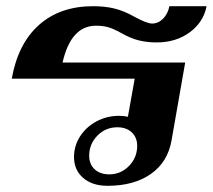

<svg xmlns="http://www.w3.org/2000/svg" viewBox="-20 -590 687 620"><path d="M219 -83Q219 -119 238.5 -149.5Q258 -180 291.5 -198Q325 -216 365 -216Q379 -216 393 -213L415 -336H18Q38 -449 106 -509.5Q174 -570 281 -570Q319 -570 349.5 -562.5Q380 -555 412 -537Q454 -514 471 -514Q491 -514 506.5 -529.5Q522 -545 527 -570H647Q637 -518 592.5 -485.5Q548 -453 486 -453Q455 -453 428.5 -459.5Q402 -466 372 -483Q345 -498 328 -502.5Q311 -507 290 -507Q209 -507 182 -388H578L534 -137Q522 -67 467.5 -28.5Q413 10 327 10Q278 10 248.5 -15.5Q219 -41 219 -83ZM423 -119Q423 -146 405.5 -162.5Q388 -179 359 -179Q321 -179 294.5 -152Q268 -125 268 -87Q268 -60 285.5 -43.5Q303 -27 333 -27Q370 -27 396.5 -54Q423 -81 423 -119Z"/></svg>

Font: Fahkwang
Style: Bold Italic
Weight: 700
Italic angle: -10°
Designer: Suppakit Chalermlarp | Katatrad Co.,Ltd.
Foundry: Cadson Demak Co.,Ltd.
Version: Version 1.000; ttfautohint (v1.6)